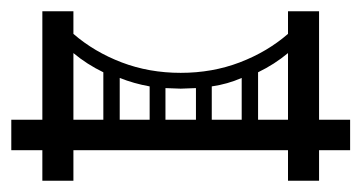

<svg xmlns="http://www.w3.org/2000/svg" viewBox="-20 -526 640 340"><path d="M163 -314V-398Q134 -412 110 -432V-314ZM110 -206H55V-260H0V-314H55V-506H110V-466Q147 -434 195.5 -415.5Q244 -397 300 -397Q356 -397 404.5 -415.5Q453 -434 490 -466V-506H545V-314H600V-260H545V-206H490V-260H110ZM437 -398V-314H490V-432Q466 -412 437 -398ZM408 -314V-388Q383 -377 355 -373V-314ZM327 -314V-370L300 -369L273 -370V-314ZM245 -314V-373Q217 -378 192 -388V-314Z"/></svg>

Font: SauceCodePro Nerd Font Mono
Style: Regular
Weight: 500
Monospace: yes
Designer: Paul D. Hunt, Teo Tuominen
Foundry: Adobe Systems Incorporated
Version: Version 2.030;PS 1.000;hotconv 16.6.51;makeotf.lib2.5.65220;